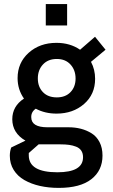

<svg xmlns="http://www.w3.org/2000/svg" viewBox="-20 -710 561 954"><path d="M313.5 -689.9V-583.5H207.5V-689.9ZM320.8 -77.6Q353 -77.6 381.6 -70.3Q410.2 -63 435.1 -47.6Q460 -32.2 474.6 -3.9Q489.3 24.4 489.3 63Q489.3 137.2 433.8 180.4Q378.4 223.6 272 223.6Q221.7 223.6 178.5 213.9Q135.3 204.1 101.3 184.8Q67.4 165.5 48.1 134.5Q28.8 103.5 28.8 64Q28.8 42.5 35.6 22.9L106.4 -11.2Q41.5 -48.8 41 -117.2Q41 -182.1 99.1 -220.2Q67.4 -265.1 67.4 -321.8Q67.4 -398.4 122.6 -447.8Q177.7 -497.1 260.7 -497.1Q328.1 -497.1 377.9 -462.9L452.1 -527.3L504.4 -462.9L432.1 -402.8Q452.6 -364.3 452.6 -318.4Q452.6 -241.2 397.7 -193.4Q342.8 -145.5 260.7 -145.5Q203.6 -145.5 157.7 -169.9Q134.3 -153.8 135.3 -127Q135.7 -77.6 215.8 -77.6ZM262.2 -417Q218.8 -417 193.4 -389.6Q168 -362.3 168 -320.3Q168 -278.8 193.1 -252.4Q218.3 -226.1 262.2 -226.1Q305.2 -226.1 330.3 -252.2Q355.5 -278.3 355.5 -319.8Q355.5 -361.8 330.3 -389.4Q305.2 -417 262.2 -417ZM265.1 146Q392.6 146 392.6 71.3Q392.6 51.8 383.8 38.6Q375 25.4 358.2 18.8Q341.3 12.2 323.2 9.8Q305.2 7.3 280.8 7.3H171.9L123 50.3V62Q123 146 265.1 146Z"/></svg>

Font: HK Grotesk SemiBold Legacy
Style: Regular
Weight: 600
Designer: Alfredo Marco Pradil
Foundry: Hanken Design Co.
Version: Version 2.022;PS 002.022;hotconv 1.0.88;makeotf.lib2.5.64775